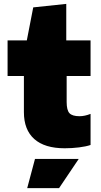

<svg xmlns="http://www.w3.org/2000/svg" viewBox="-20 -748 519 988"><path d="M160 70H385L284 220H120ZM313 15Q210 15 156.5 -32.5Q103 -80 103 -171V-357H19V-540H118L151 -710L321 -728V-540H446V-357H323V-223Q323 -181 337.5 -165.5Q352 -150 389 -150Q416 -150 446 -162V-2Q423 6 386.5 10.5Q350 15 313 15Z"/></svg>

Font: Encode Sans Normal
Style: Black
Weight: 900
Designer: Pablo Impallari, Andres Torresi
Foundry: Pablo Impallari, Andres Torresi
Version: Version 1.000; ttfautohint (v1.00) -l 8 -r 50 -G 200 -x 14 -